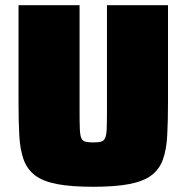

<svg xmlns="http://www.w3.org/2000/svg" viewBox="-20 -708 715 736"><path d="M337 8Q252 8 198 -2.5Q144 -13 114 -36Q84 -59 70.5 -96.5Q57 -134 54 -188.5Q51 -243 51 -316V-688H285V-278Q285 -237 286 -213.5Q287 -190 291.5 -179Q296 -168 307 -165Q318 -162 337 -162Q357 -162 367.5 -165Q378 -168 383 -179Q388 -190 389 -213.5Q390 -237 390 -278V-688H624V-316Q624 -243 621 -188.5Q618 -134 604.5 -96.5Q591 -59 560.5 -36Q530 -13 476 -2.5Q422 8 337 8Z"/></svg>

Font: Saira Thin Black
Style: Regular
Weight: 900
Version: Version 1.101